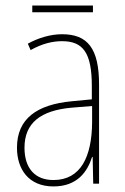

<svg xmlns="http://www.w3.org/2000/svg" viewBox="-20 -660 450 690"><path d="M314 -640H96V-616H314ZM203 -537C162 -537 118 -524 80 -503L90 -480C133 -504 170 -512 203 -512C278 -512 310 -471 310 -351V-303L237 -296C113 -284 41 -234 41 -129C41 -53 82 10 172 10C258 10 294 -43 311 -96H313L315 0H336V-356C336 -486 295 -537 203 -537ZM237 -273 311 -279V-220C310 -98 271 -13 172 -13C106 -13 68 -55 68 -129C68 -219 127 -263 237 -273Z"/></svg>

Font: Noto Sans Thai Looped Condensed Thin
Style: Regular
Weight: 100
Width: 3
Designer: Sasikarn Vongin, Ben Mitchell
Foundry: The Fontpad Ltd
Version: Version 1.001